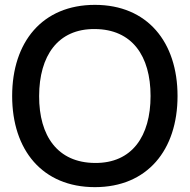

<svg xmlns="http://www.w3.org/2000/svg" viewBox="-20 -755 780 790"><path d="M370.5 15C586 15 710.5 -137.5 710.5 -360C710.5 -582.5 586 -735 370.5 -735C154.5 -735 30 -582.5 30 -360C30 -137.5 154.5 15 370.5 15ZM141 -360C141.5 -525 217.5 -637 370.5 -635.5C523.5 -634.5 599.5 -525 599.5 -360C599.5 -195 523.5 -83 370.5 -84.5C217.5 -85.5 140.5 -195 141 -360Z"/></svg>

Font: Eudonet SemiBold
Style: Regular
Weight: 600
Designer: Mikhail Sharanda
Foundry: Mikhail Sharanda
Version: Version 4.503;Glyphs 3.1.2 (3151)